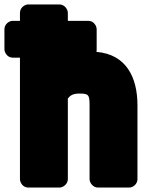

<svg xmlns="http://www.w3.org/2000/svg" viewBox="-76 -808 660 866"><path d="M282 -386C323 -386 328 -381 328 -334V0C328 16 343 38 366 38H507C523 38 544 23 544 0V-333C544 -461 492 -563 359 -574C360 -578 360 -582 360 -586V-676C360 -692 346 -714 323 -714H230V-750C230 -766 215 -788 192 -788H51C35 -788 14 -773 14 -750V-714H-19C-35 -714 -56 -699 -56 -676V-586C-56 -570 -42 -548 -19 -548H14V0C14 16 28 38 51 38H192C208 38 230 23 230 0V-364C241 -378 254 -386 282 -386Z"/></svg>

Font: Asimov Print
Style: E
Weight: 500
Designer: Google
Version: Version 2.000980; 2014